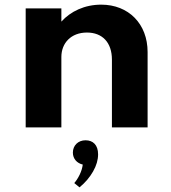

<svg xmlns="http://www.w3.org/2000/svg" viewBox="-20 -548 735 826"><path d="M244 0V-303C244 -363 286 -408 354 -408C420.5 -408 461.5 -365 461.5 -291.5V0H615V-324C615 -445.5 533 -528 415.5 -528C344 -528 283.5 -499 244 -455V-512H90.5V0ZM322 258C346.5 238 366 215 380.5 189.5C395 164 402 139.5 402 116C402 75.5 380 55.5 348 55.5C316 55.5 293.5 78 293.5 108.5C293.5 134.5 310.5 154 336 160C334.5 173.5 330 188.5 322.5 204C315 219.5 307 231 299.5 239.5Z"/></svg>

Font: Spartan
Style: Bold
Weight: 700
Designer: Matt Bailey, Mirko Velimirovic
Foundry: Matt Bailey
Version: Version 1.003